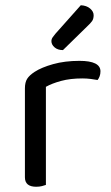

<svg xmlns="http://www.w3.org/2000/svg" viewBox="-20 -707 422 732"><path d="M155 -2Q150 0 140 2.5Q130 5 118 5Q75 5 75 -31V-370Q75 -393 83.5 -406.5Q92 -420 112 -433Q138 -450 182.5 -462.5Q227 -475 283 -475Q363 -475 363 -435Q363 -425 360 -416.5Q357 -408 352 -402Q342 -404 326 -406Q310 -408 294 -408Q248 -408 213 -398.5Q178 -389 155 -376ZM288 -687Q310 -686 323.5 -674.5Q337 -663 337 -649Q337 -635 331 -626.5Q325 -618 311 -605L220 -516Q200 -516 188 -526.5Q176 -537 176 -550Q176 -558 181 -565Q186 -572 191 -578Z"/></svg>

Font: Baloo Thambi 2
Style: Regular
Weight: 400
Designer: Aadarsh Rajan and Ek Type
Foundry: Ek Type
Version: Version 1.640;hotconv 1.0.111;makeotfexe 2.5.65597; ttfautoh